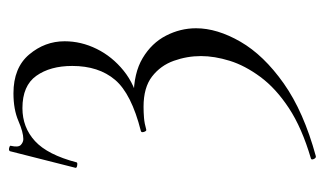

<svg xmlns="http://www.w3.org/2000/svg" viewBox="-168 -281 724 428"><g transform="rotate(-90 194.0 -67.0)"><path d="M60 275Q56 276 53.5 270.5Q51 265 55 264Q123 244 167 215Q211 186 236.5 151.5Q262 117 272.5 83Q283 49 283 19Q283 -12 272.5 -41.5Q262 -71 237.5 -90Q213 -109 170 -109Q158 -109 145.5 -108Q133 -107 119 -103Q116 -102 114 -108Q112 -114 116 -115Q199 -136 230 -172.5Q261 -209 261 -268Q261 -317 239 -348Q217 -379 167 -379Q124 -379 93.5 -351Q63 -323 46 -258Q45 -256 39 -257Q33 -258 34 -261L71 -407Q73 -410 78.5 -408.5Q84 -407 83 -405Q79 -388 85 -382.5Q91 -377 98 -377Q113 -377 138.5 -388Q164 -399 200 -399Q257 -399 286.5 -364Q316 -329 316 -285Q316 -248 299 -213.5Q282 -179 250.5 -153.5Q219 -128 175 -119L193 -131Q245 -131 278.5 -111Q312 -91 328.5 -59Q345 -27 345 8Q345 55 315 107Q285 159 222 203.5Q159 248 60 275Z"/></g></svg>

Font: Cormorant Garamond Light
Style: Regular
Weight: 300
Designer: Christian Thalmann (Catharsis Fonts)
Foundry: Catharsis Fonts
Version: Version 4.001